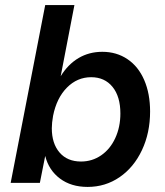

<svg xmlns="http://www.w3.org/2000/svg" viewBox="-20 -720 651 756"><path d="M158 -106 137 0H22L158 -700H273L219 -420Q248 -467 289.5 -491.5Q331 -516 383 -516Q439 -516 482 -487Q525 -458 548 -404.5Q571 -351 571 -281Q571 -197 539 -129Q507 -61 451 -22.5Q395 16 325 16Q260 16 216 -17Q172 -50 158 -106ZM184 -215Q184 -155 214.5 -119.5Q245 -84 299 -84Q343 -84 378.5 -108.5Q414 -133 434 -176.5Q454 -220 454 -273Q454 -340 423 -378Q392 -416 339 -416Q284 -416 243.5 -375Q203 -334 189 -264Q184 -236 184 -215Z"/></svg>

Font: MedMera Sans Semibold
Style: Italic
Weight: 600
Italic angle: -11°
Designer: Kasper Nordkvist
Foundry: UNCUT.wtf
Version: Version 1.300